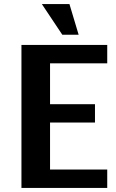

<svg xmlns="http://www.w3.org/2000/svg" viewBox="-20 -920 570 940"><path d="M505 0V-90H225V-320H445V-410H225V-610H505V-700H85V0ZM185 -900 285 -750H365L320 -900Z"/></svg>

Font: Scada
Style: Bold
Weight: 700
Designer: Jovanny Lemonad
Foundry: Jovanny Lemonad
Version: Version 3.005